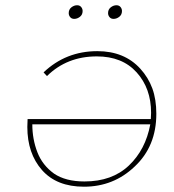

<svg xmlns="http://www.w3.org/2000/svg" viewBox="-20 -712 662 732"><path d="M351.1 -517Q454.1 -517 515 -450Q545.5 -416.5 560.8 -374.8Q576 -333.1 576 -278.1Q576 -154.1 493.5 -77.1Q413.1 -0.2 300.1 -0.2Q196.1 -0.2 140.1 -63.6Q84.2 -127.1 84.2 -228.1L85.2 -258.1H555L556 -282.1Q556 -375 501 -436Q446.1 -497 349.1 -497Q235.1 -497 159.1 -422L146.1 -436Q231.1 -517 351.1 -517ZM103.2 -238.1Q103.2 -181.6 122.4 -131.9Q141.6 -82.1 186.1 -50.1Q230.1 -20.2 302.1 -20.2Q407.1 -20.2 471 -80.6Q535 -141.1 553 -238.1ZM263 -640Q253 -640 247.5 -646.8Q242 -653.5 242 -662Q242 -676 252.2 -684Q262.5 -692 274 -692Q284 -692 289.5 -685.2Q295 -678.5 295 -670Q295 -656 284.8 -648Q274.5 -640 263 -640ZM413 -640Q403 -640 397.5 -646.8Q392 -653.5 392 -662Q392 -676 402.2 -684Q412.5 -692 424 -692Q434 -692 439.5 -685.2Q445 -678.5 445 -670Q445 -656 434.8 -648Q424.5 -640 413 -640Z"/></svg>

Font: Argentum Sans Thin
Style: Italic
Weight: 100
Italic angle: -11°
Designer: Julieta Ulanovsky (font), Cristiano Sobral (main changes and remaster)
Foundry: Julieta Ulanovsky (font), Cristiano Sobral (main changes and remaster)
Version: Version 2.007;June 15, 2022;FontCreator 14.0.0.2814 64-bit; 